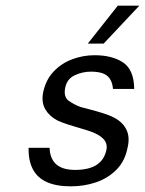

<svg xmlns="http://www.w3.org/2000/svg" viewBox="-20 -645 512 678"><path d="M230 13Q179 13 145.5 -2Q112 -17 96 -47.5Q80 -78 81 -123H155Q156 -101 163 -86Q170 -71 182 -62Q194 -53 210 -49Q226 -45 245 -45Q294 -45 321.5 -63Q349 -81 356 -117Q360 -138 345.5 -154Q331 -170 299 -181Q285 -186 264 -192Q243 -198 221 -205Q199 -212 182 -220Q154 -235 140 -259Q126 -283 132 -317Q141 -362 168.5 -391.5Q196 -421 234.5 -435.5Q273 -450 314 -450Q376 -450 414.5 -424.5Q453 -399 454 -331H379Q377 -354 367.5 -367.5Q358 -381 341.5 -386.5Q325 -392 301 -392Q271 -392 243.5 -379Q216 -366 210 -334Q204 -302 223.5 -288.5Q243 -275 265 -267Q276 -264 297.5 -258.5Q319 -253 343 -245.5Q367 -238 384 -229Q414 -213 426.5 -187Q439 -161 431 -126Q422 -77 392 -46.5Q362 -16 320 -1.5Q278 13 230 13ZM290 -491 396 -625H472L346 -491Z"/></svg>

Font: Teachers
Style: Italic
Weight: 400
Italic angle: -11°
Designer: Alfredo Marco Pradil, Chank Diesel
Version: Version 1.001